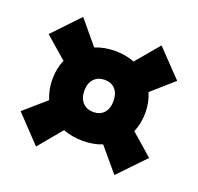

<svg xmlns="http://www.w3.org/2000/svg" viewBox="-108 -745 857 831"><g transform="rotate(20 320.0 -329.5)"><path d="M321 -537Q369 -537 410 -521L500 -628L616 -507L516 -419Q534 -378 534 -330Q534 -280 516 -239L616 -152L500 -31L409 -139Q369 -123 321 -123Q271 -123 229 -139L139 -31L24 -152L124 -239Q106 -280 106 -330Q106 -379 124 -420L24 -507L139 -628L229 -520Q271 -537 321 -537ZM321 -404Q290 -404 271.5 -384.5Q253 -365 253 -330Q253 -295 271.5 -275.5Q290 -256 321 -256Q351 -256 369 -275.5Q387 -295 387 -330Q387 -365 369 -384.5Q351 -404 321 -404Z"/></g></svg>

Font: Prodigy Sans ExtraBold
Style: Regular
Weight: 800
Designer: Wei Huang
Foundry: Wei Huang
Version: Version 1.003; ttfautohint (v1.8.3)